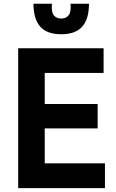

<svg xmlns="http://www.w3.org/2000/svg" viewBox="-20 -978 603 998"><path d="M74.5 0V-727H518.5V-599H212.5V-437.5H487.5V-310.5H212.5V-129H525.5V0ZM298.5 -800Q224 -800 189 -839.8Q154 -879.5 154 -958.5H250Q246 -916 259.5 -898.8Q273 -881.5 298.5 -881.5Q323.5 -881.5 337 -898.8Q350.5 -916 346.5 -958.5H442.5Q442.5 -879.5 407.5 -839.8Q372.5 -800 298.5 -800Z"/></svg>

Font: Spline Sans SemiBold
Style: Regular
Weight: 600
Designer: Eben Sorkin, Mirko Velimirovic
Foundry: Sorkin Type
Version: Version 1.000; ttfautohint (v1.8.3)